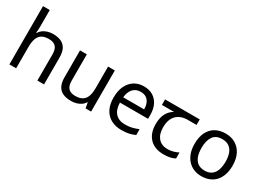

<svg xmlns="http://www.w3.org/2000/svg" viewBox="-26 -1459 2947 2169"><g transform="rotate(30 1447.5 -375.0)"><path d="M173 -537Q173 -518 171.5 -498Q170 -478 168 -462H174Q191 -490 217 -508Q243 -526 275 -535.5Q307 -545 341 -545Q406 -545 449.5 -524.5Q493 -504 515 -461Q537 -418 537 -349V0H450V-343Q450 -408 421 -440Q392 -472 330 -472Q270 -472 236 -449.5Q202 -427 187.5 -383.5Q173 -340 173 -277V0H85V-760H173Z M1151 -536V0H1079L1066 -71H1062Q1045 -43 1018 -25Q991 -7 959 1.5Q927 10 892 10Q828 10 784.5 -10.5Q741 -31 719 -74Q697 -117 697 -185V-536H786V-191Q786 -127 815 -95Q844 -63 905 -63Q965 -63 999.5 -85.5Q1034 -108 1048.5 -151.5Q1063 -195 1063 -257V-536Z M1528 -546Q1597 -546 1646.5 -516Q1696 -486 1722.5 -431.5Q1749 -377 1749 -304V-251H1382Q1384 -160 1428.5 -112.5Q1473 -65 1553 -65Q1604 -65 1643.5 -74.5Q1683 -84 1725 -102V-25Q1684 -7 1644 1.5Q1604 10 1549 10Q1473 10 1414.5 -21Q1356 -52 1323.5 -113.5Q1291 -175 1291 -264Q1291 -352 1320.5 -415Q1350 -478 1403.5 -512Q1457 -546 1528 -546ZM1527 -474Q1464 -474 1427.5 -433.5Q1391 -393 1384 -321H1657Q1657 -367 1643 -401Q1629 -435 1600.5 -454.5Q1572 -474 1527 -474Z M2101 10Q1983 10 1918 -57Q1853 -124 1853 -245Q1853 -325 1882 -380.5Q1911 -436 1965 -465H1806V-537H2258V-465H2145Q2051 -465 1997.5 -411.5Q1944 -358 1944 -252Q1944 -165 1987 -114.5Q2030 -64 2110 -64Q2147 -64 2181 -73.5Q2215 -83 2247 -99V-21Q2218 -5 2183 2.5Q2148 10 2101 10Z M2841 -269Q2841 -202 2823.5 -150.5Q2806 -99 2773.5 -63Q2741 -27 2694.5 -8.5Q2648 10 2591 10Q2538 10 2493 -8.5Q2448 -27 2415 -63Q2382 -99 2363.5 -150.5Q2345 -202 2345 -269Q2345 -358 2375 -419.5Q2405 -481 2461 -513.5Q2517 -546 2594 -546Q2667 -546 2722.5 -513.5Q2778 -481 2809.5 -419.5Q2841 -358 2841 -269ZM2436 -269Q2436 -206 2452.5 -159.5Q2469 -113 2504 -88Q2539 -63 2593 -63Q2647 -63 2682 -88Q2717 -113 2733.5 -159.5Q2750 -206 2750 -269Q2750 -333 2733 -378Q2716 -423 2681.5 -447.5Q2647 -472 2592 -472Q2510 -472 2473 -418Q2436 -364 2436 -269Z"/></g></svg>

Font: usinhala85
Style: Book
Weight: 400
Designer: Jelle Bosma - Monotype Design Team
Foundry: Monotype Imaging Inc.
Version: Version 2.003